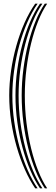

<svg xmlns="http://www.w3.org/2000/svg" viewBox="-20 -820 305 1040"><path d="M170.6 200Q140.9 156.7 115.3 99.5Q89.8 42.3 70.6 -23.9Q51.5 -90.2 40.7 -161.2Q30 -232.2 30 -303.1Q30 -368.4 39.9 -437Q49.8 -505.5 68.4 -571.6Q86.9 -637.6 112.8 -696.2Q138.8 -754.7 170.6 -800H183.6Q152.9 -756 127.7 -698.2Q102.5 -640.4 84.4 -574.3Q66.4 -508.3 56.7 -439.1Q46.9 -369.8 46.9 -303.1Q46.9 -231.3 57.3 -159.8Q67.6 -88.4 86.2 -22.2Q104.8 43.9 129.7 100.8Q154.6 157.6 183.6 200ZM196.6 200Q168.3 158.4 144.1 102.1Q119.9 45.9 101.9 -20.4Q83.8 -86.7 73.8 -158.6Q63.8 -230.5 63.8 -303Q63.8 -371.2 73.3 -441.1Q82.9 -511 100.4 -577.1Q118 -643.1 142.5 -700.3Q167 -757.4 196.6 -800H209.5Q180.9 -758.6 157.3 -702.1Q133.6 -645.7 116.4 -579.7Q99.2 -513.6 89.9 -443.1Q80.7 -372.6 80.7 -303Q80.7 -229.6 90.3 -157.3Q100 -85 117.5 -18.7Q135 47.6 158.5 103.5Q182 159.4 209.5 200ZM222.5 200Q195.6 160.4 172.9 105Q150.1 49.5 133.2 -16.8Q116.2 -83 106.9 -155.8Q97.5 -228.6 97.5 -303Q97.5 -374 106.7 -445.2Q115.8 -516.3 132.5 -582.3Q149.3 -648.4 172.1 -704.1Q195 -759.9 222.5 -800H235.5Q209.1 -761.2 186.8 -706Q164.6 -650.8 148.4 -584.9Q132.2 -519.1 123.3 -447.2Q114.4 -375.3 114.4 -302.9Q114.4 -227.6 123.4 -154.3Q132.5 -81 148.9 -14.7Q165.3 51.6 187.4 106.5Q209.5 161.4 235.5 200Z"/></svg>

Font: Big Shoulders Inline Text SC Thin
Style: Regular
Weight: 100
Designer: Patric King
Foundry: XO Type Co
Version: Version 2.002